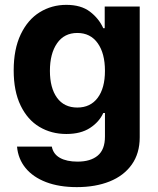

<svg xmlns="http://www.w3.org/2000/svg" viewBox="-20 -557 648 787"><path d="M49.8 43.9H192.4Q198.2 74.7 225.8 90.1Q253.4 105.5 297.9 105.5Q351.1 105.5 380.6 80.8Q410.2 56.2 410.2 2.9V-93.8H403.3Q386.7 -57.1 348.9 -32.5Q311 -7.8 252 -7.8Q190.4 -7.8 141.6 -36.9Q92.8 -65.9 64.5 -124.5Q36.1 -183.1 36.1 -268.6Q36.1 -355.5 64.9 -416Q93.8 -476.6 142.8 -506.8Q191.9 -537.1 252 -537.1Q312 -537.1 348.6 -509.3Q385.3 -481.4 403.3 -441.4H409.2V-530.3H552.7V5.9Q552.7 71.8 520 117.7Q487.3 163.6 429.2 186.8Q371.1 210 294.9 210Q222.7 210 168.9 189.5Q115.2 168.9 84.7 131.6Q54.2 94.2 49.8 43.9ZM410.2 -266.6Q410.2 -338.4 380.4 -380.1Q350.6 -421.9 296.9 -421.9Q243.2 -421.9 213.9 -379.6Q184.6 -337.4 184.6 -266.6Q184.6 -196.8 213.6 -156.5Q242.7 -116.2 296.9 -116.2Q350.6 -116.2 380.4 -156Q410.2 -195.8 410.2 -266.6Z"/></svg>

Font: Pretendard JP
Style: Bold
Weight: 700
Designer: Base glyphs from Inter by Rasmus Andersson; Hangeul glyphs from Noto Sans CJK(Source Han Sans) by Jang Soo-young and Kan
Foundry: Kil Hyung-jin
Version: Version 1.309